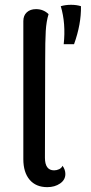

<svg xmlns="http://www.w3.org/2000/svg" viewBox="-20 -769 379 799"><path d="M232.9 -743.2Q254.4 -671.4 245.1 -585H288.1Q318.4 -668.9 316.9 -743.2Q298.8 -749 275.6 -749Q252.4 -749 232.9 -743.2ZM176.8 9.8Q129.4 9.8 103.3 -21Q77.1 -51.8 77.1 -106.9V-681.2Q77.1 -704.6 91.6 -717.8Q106 -731 129.9 -731Q161.1 -731 182.1 -710Q172.9 -680.7 170.4 -639.9Q168 -599.1 168 -515.1L167 -112.8Q167 -60.1 205.1 -60.1Q215.8 -60.1 226.1 -64.9Q236.3 -69.8 240.2 -79.1Q252 -63 252 -44.9Q252 -20.5 230 -5.4Q208 9.8 176.8 9.8Z"/></svg>

Font: Arima Madurai Medium
Style: Regular
Weight: 500
Designer: Joana Correia and Natanael Gama
Foundry: NDISCOVER
Version: Version 1.019;PS 001.019;hotconv 1.0.88;makeotf.lib2.5.64775